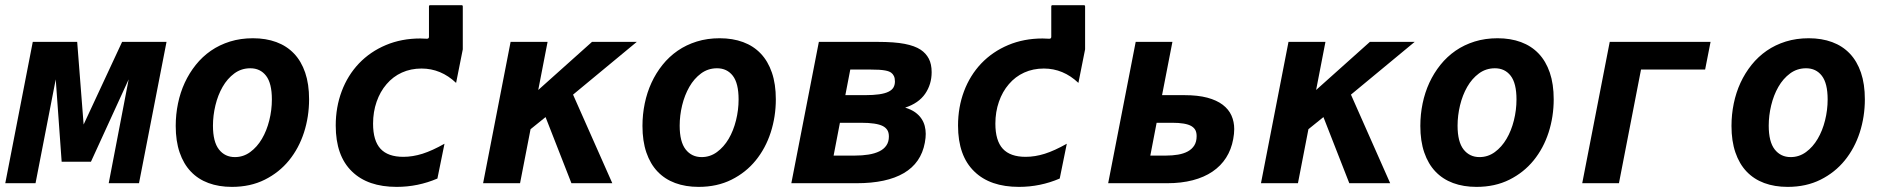

<svg xmlns="http://www.w3.org/2000/svg" viewBox="-35 -709 7279 743"><path d="M91.8 -546.9H263.7L288.6 -227.1L437.5 -546.9H609.4L502.9 0H385.7L462.9 -401.9L316.9 -83H203.6L180.7 -401.9L102.5 0H-14.6Z M862.3 14.2Q812 14.2 771.7 -0.7Q731.4 -15.6 703.4 -45.2Q675.3 -74.7 660.2 -118.9Q645 -163.1 645 -221.7Q645 -266.1 653.8 -308.6Q662.6 -351.1 679.9 -388.7Q697.3 -426.3 722.7 -458Q748 -489.7 781.2 -512.7Q814.5 -535.6 855.2 -548.3Q896 -561 943.8 -561Q994.1 -561 1034.4 -546.1Q1074.7 -531.2 1102.8 -501.7Q1130.9 -472.2 1146 -428Q1161.1 -383.8 1161.1 -324.7Q1161.1 -257.8 1141.4 -196.5Q1121.6 -135.3 1083.5 -88.4Q1045.4 -41.5 989.7 -13.7Q934.1 14.2 862.3 14.2ZM874 -101.1Q906.7 -101.1 933.3 -120.6Q960 -140.1 978.5 -171.6Q997.1 -203.1 1007.1 -243.2Q1017.1 -283.2 1017.1 -324.2Q1017.1 -386.7 994.6 -415.8Q972.2 -444.8 933.6 -444.8Q898.9 -444.8 871.8 -424.8Q844.7 -404.8 826.4 -372.8Q808.1 -340.8 798.6 -301.3Q789.1 -261.7 789.1 -222.7Q789.1 -160.2 812.3 -130.6Q835.4 -101.1 874 -101.1Z M1354 -463.4Q1397.9 -509.3 1458.5 -534.7Q1519 -560.1 1591.3 -560.1Q1600.6 -560.1 1617.2 -559.1Q1625 -559.1 1625 -566.4V-684.1Q1625 -689 1629.9 -689H1751Q1755.9 -689 1755.9 -684.1V-518.1L1730 -388.2Q1671.4 -443.8 1596.2 -443.8Q1554.7 -443.8 1520.3 -428.2Q1485.8 -412.6 1460.9 -383.3Q1436 -354.5 1422.4 -315.2Q1408.7 -275.9 1408.7 -230.5Q1408.7 -164.6 1437.5 -133.3Q1466.3 -102.1 1525.9 -102.1Q1562 -102.1 1599.9 -114Q1637.7 -126 1685.1 -152.8L1657.7 -18.1Q1582.5 14.2 1500 14.2Q1388.2 14.2 1327.1 -45.4Q1264.2 -106 1264.2 -223.1Q1264.2 -294.4 1287.4 -356Q1310.5 -417.5 1354 -463.4Z M1940.9 -546.9H2084L2047.9 -360.8L2255.9 -546.9H2429.2L2182.6 -342.8L2334.5 0H2176.3L2076.2 -255.9L2018.1 -209L1977.5 0H1834.5Z M2668.5 14.2Q2618.2 14.2 2577.9 -0.7Q2537.6 -15.6 2509.5 -45.2Q2481.4 -74.7 2466.3 -118.9Q2451.2 -163.1 2451.2 -221.7Q2451.2 -266.1 2460 -308.6Q2468.8 -351.1 2486.1 -388.7Q2503.4 -426.3 2528.8 -458Q2554.2 -489.7 2587.4 -512.7Q2620.6 -535.6 2661.4 -548.3Q2702.1 -561 2750 -561Q2800.3 -561 2840.6 -546.1Q2880.9 -531.2 2908.9 -501.7Q2937 -472.2 2952.1 -428Q2967.3 -383.8 2967.3 -324.7Q2967.3 -257.8 2947.5 -196.5Q2927.7 -135.3 2889.6 -88.4Q2851.6 -41.5 2795.9 -13.7Q2740.2 14.2 2668.5 14.2ZM2680.2 -101.1Q2712.9 -101.1 2739.5 -120.6Q2766.1 -140.1 2784.7 -171.6Q2803.2 -203.1 2813.2 -243.2Q2823.2 -283.2 2823.2 -324.2Q2823.2 -386.7 2800.8 -415.8Q2778.3 -444.8 2739.7 -444.8Q2705.1 -444.8 2678 -424.8Q2650.9 -404.8 2632.6 -372.8Q2614.3 -340.8 2604.7 -301.3Q2595.2 -261.7 2595.2 -222.7Q2595.2 -160.2 2618.4 -130.6Q2641.6 -101.1 2680.2 -101.1Z M3133.8 -546.9H3362.3Q3426.3 -546.9 3465.6 -539.3Q3504.9 -531.7 3527.8 -516.6Q3548.3 -502.9 3559.3 -481.9Q3570.3 -460.9 3570.3 -429.7Q3570.3 -382.8 3545.2 -346.2Q3520 -309.6 3467.8 -292.5Q3490.7 -285.6 3506.1 -274.7Q3521.5 -263.7 3530.5 -250.2Q3539.6 -236.8 3543.5 -221.7Q3547.4 -206.5 3547.4 -190.9Q3547.4 -184.1 3546.6 -175.3Q3545.9 -166.5 3543.9 -156.7Q3529.3 -78.1 3462.6 -39.1Q3396 0 3279.8 0H3027.3ZM3312.5 -340.8Q3344.7 -340.8 3366.9 -344Q3389.2 -347.2 3402.8 -353.8Q3416.5 -360.4 3422.4 -370.4Q3428.2 -380.4 3428.2 -394Q3428.2 -406.7 3424.1 -415Q3419.9 -423.3 3413.6 -427.7Q3410.2 -430.2 3404.8 -432.4Q3399.4 -434.6 3390.4 -436.3Q3381.3 -438 3367.2 -439Q3353 -439.9 3331.5 -439.9H3255.4L3236.3 -340.8ZM3272.5 -106.9Q3301.8 -106.9 3325.9 -110.8Q3350.1 -114.7 3367.7 -123.3Q3385.3 -131.8 3395 -146Q3404.8 -160.2 3404.8 -180.7Q3404.8 -196.3 3398.7 -205.8Q3392.6 -215.3 3381.3 -221.2Q3356.4 -233.9 3296.9 -233.9H3215.3L3190.9 -106.9Z M3762.2 -463.4Q3806.2 -509.3 3866.7 -534.7Q3927.2 -560.1 3999.5 -560.1Q4008.8 -560.1 4025.4 -559.1Q4033.2 -559.1 4033.2 -566.4V-684.1Q4033.2 -689 4038.1 -689H4159.2Q4164.1 -689 4164.1 -684.1V-518.1L4138.2 -388.2Q4079.6 -443.8 4004.4 -443.8Q3962.9 -443.8 3928.5 -428.2Q3894 -412.6 3869.1 -383.3Q3844.2 -354.5 3830.6 -315.2Q3816.9 -275.9 3816.9 -230.5Q3816.9 -164.6 3845.7 -133.3Q3874.5 -102.1 3934.1 -102.1Q3970.2 -102.1 4008.1 -114Q4045.9 -126 4093.3 -152.8L4065.9 -18.1Q3990.7 14.2 3908.2 14.2Q3796.4 14.2 3735.4 -45.4Q3672.4 -106 3672.4 -223.1Q3672.4 -294.4 3695.6 -356Q3718.8 -417.5 3762.2 -463.4Z M4359.9 -546.9H4502L4461.9 -340.8H4548.3Q4600.1 -340.8 4636.7 -331.1Q4673.3 -321.3 4696.5 -303.7Q4719.7 -286.1 4730.5 -262Q4741.2 -237.8 4741.2 -209.5Q4741.2 -200.2 4740.2 -190.9Q4739.3 -181.6 4737.3 -170.9Q4730 -130.4 4709.7 -98.6Q4689.5 -66.9 4657 -44.9Q4624.5 -22.9 4580.6 -11.5Q4536.6 0 4481.9 0H4253.4ZM4476.6 -106.9Q4502 -106.9 4523.7 -110.6Q4545.4 -114.3 4561.5 -123Q4577.6 -131.8 4586.7 -146.2Q4595.7 -160.6 4595.7 -182.1Q4595.7 -195.8 4591.1 -205.1Q4586.4 -214.4 4575.2 -221.2Q4553.2 -233.9 4501 -233.9H4440.9L4416.5 -106.9Z M4951.2 -546.9H5094.2L5058.1 -360.8L5266.1 -546.9H5439.5L5192.9 -342.8L5344.7 0H5186.5L5086.4 -255.9L5028.3 -209L4987.8 0H4844.7Z M5678.7 14.2Q5628.4 14.2 5588.1 -0.7Q5547.9 -15.6 5519.8 -45.2Q5491.7 -74.7 5476.6 -118.9Q5461.4 -163.1 5461.4 -221.7Q5461.4 -266.1 5470.2 -308.6Q5479 -351.1 5496.3 -388.7Q5513.7 -426.3 5539.1 -458Q5564.5 -489.7 5597.7 -512.7Q5630.9 -535.6 5671.6 -548.3Q5712.4 -561 5760.3 -561Q5810.5 -561 5850.8 -546.1Q5891.1 -531.2 5919.2 -501.7Q5947.3 -472.2 5962.4 -428Q5977.5 -383.8 5977.5 -324.7Q5977.5 -257.8 5957.8 -196.5Q5938 -135.3 5899.9 -88.4Q5861.8 -41.5 5806.2 -13.7Q5750.5 14.2 5678.7 14.2ZM5690.4 -101.1Q5723.1 -101.1 5749.8 -120.6Q5776.4 -140.1 5794.9 -171.6Q5813.5 -203.1 5823.5 -243.2Q5833.5 -283.2 5833.5 -324.2Q5833.5 -386.7 5811 -415.8Q5788.6 -444.8 5750 -444.8Q5715.3 -444.8 5688.2 -424.8Q5661.1 -404.8 5642.8 -372.8Q5624.5 -340.8 5615 -301.3Q5605.5 -261.7 5605.5 -222.7Q5605.5 -160.2 5628.7 -130.6Q5651.9 -101.1 5690.4 -101.1Z M6194.3 -546.9H6584.5L6563.5 -439.9H6315.4L6230 0H6087.9Z M6882.8 14.2Q6832.5 14.2 6792.2 -0.7Q6752 -15.6 6723.9 -45.2Q6695.8 -74.7 6680.7 -118.9Q6665.5 -163.1 6665.5 -221.7Q6665.5 -266.1 6674.3 -308.6Q6683.1 -351.1 6700.4 -388.7Q6717.8 -426.3 6743.2 -458Q6768.6 -489.7 6801.8 -512.7Q6835 -535.6 6875.7 -548.3Q6916.5 -561 6964.4 -561Q7014.6 -561 7054.9 -546.1Q7095.2 -531.2 7123.3 -501.7Q7151.4 -472.2 7166.5 -428Q7181.6 -383.8 7181.6 -324.7Q7181.6 -257.8 7161.9 -196.5Q7142.1 -135.3 7104 -88.4Q7065.9 -41.5 7010.3 -13.7Q6954.6 14.2 6882.8 14.2ZM6894.5 -101.1Q6927.2 -101.1 6953.9 -120.6Q6980.5 -140.1 6999 -171.6Q7017.6 -203.1 7027.6 -243.2Q7037.6 -283.2 7037.6 -324.2Q7037.6 -386.7 7015.1 -415.8Q6992.7 -444.8 6954.1 -444.8Q6919.4 -444.8 6892.3 -424.8Q6865.2 -404.8 6846.9 -372.8Q6828.6 -340.8 6819.1 -301.3Q6809.6 -261.7 6809.6 -222.7Q6809.6 -160.2 6832.8 -130.6Q6856 -101.1 6894.5 -101.1Z"/></svg>

Font: Hack
Style: Bold Italic
Weight: 700
Italic angle: -11°
Monospace: yes
Designer: Christopher Simpkins
Foundry: Christopher Simpkins
Version: Version 2.017; ttfautohint (v1.4.1) -l 4 -r 80 -G 350 -x 0 -